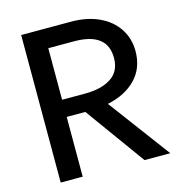

<svg xmlns="http://www.w3.org/2000/svg" viewBox="-105 -795 815 885"><g transform="rotate(-15 302.0 -352.0)"><path d="M181 0V-285H270L476 0H599L380 -294Q466 -312 516 -364Q566 -416 566 -496Q566 -557 534.5 -604.5Q503 -652 446 -678Q389 -704 314 -704H76V0ZM181 -613H304Q462 -613 462 -492Q462 -428 415.5 -397.5Q369 -367 290 -367H181Z"/></g></svg>

Font: Geom
Style: Regular
Weight: 400
Version: Version 1.102